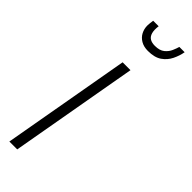

<svg xmlns="http://www.w3.org/2000/svg" viewBox="-248 -732 742 742"><g transform="rotate(45 123.0 -361.5)"><path d="M11 0 104 -526H147L54 0ZM142 -626Q119 -626 103 -635.5Q87 -645 79 -660.5Q71 -676 71 -694Q71 -701 72 -708.5Q73 -716 74 -723H104Q101 -701 105 -686.5Q109 -672 119.5 -665.5Q130 -659 147 -659Q173 -659 187 -670.5Q201 -682 207.5 -697Q214 -712 217 -723H246Q242 -700 231 -677.5Q220 -655 199 -640.5Q178 -626 142 -626Z"/></g></svg>

Font: Archivo ExtraCondensed Thin
Style: Italic
Weight: 250
Width: 2
Italic angle: -10°
Designer: Hector Gatti
Foundry: Omnibus-Type
Version: Version 2.001